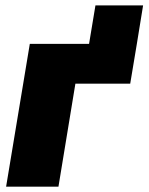

<svg xmlns="http://www.w3.org/2000/svg" viewBox="-20 -700 557 720"><path d="M314 -535.6 337.9 -679.7H516.6L493.2 -535.6ZM493.2 -535.6 468.3 -386.2H262.7L199.2 0H2.9L91.8 -535.6Z"/></svg>

Font: Inter 20pt Black
Style: Italic
Weight: 900
Italic angle: -9.3988°
Version: Version 4.001;git-66647c0bb